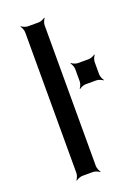

<svg xmlns="http://www.w3.org/2000/svg" viewBox="-138 -764 605 836"><g transform="rotate(-20 164.5 -346.5)"><path d="M168 -20V-673C168 -682 174 -697 179 -702L177 -704C172 -699 157 -693 148 -693H98C89 -693 74 -699 69 -704L67 -702C72 -697 78 -682 78 -673V-20C78 -11 72 4 67 9L69 11C74 6 89 0 98 0H148C157 0 172 6 177 11L179 9C174 4 168 -11 168 -20ZM318 -390V-448C318 -457 324 -472 329 -477L327 -479C322 -474 307 -468 298 -468H248C239 -468 224 -474 219 -479L217 -477C222 -472 228 -457 228 -448V-390C228 -381 222 -366 217 -361L219 -359C224 -364 239 -370 248 -370H298C307 -370 322 -364 327 -359L329 -361C324 -366 318 -381 318 -390Z"/></g></svg>

Font: Gamestation Storm
Style: Regular
Weight: 400
Designer: Jonas Hecksher
Foundry: Jonas Hecksher, Playtypeª, e-types AS
Version: Version 1.003